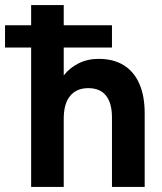

<svg xmlns="http://www.w3.org/2000/svg" viewBox="-65 -740 642 760"><path d="M58.3 0V-720H187.3V-441.5Q210.8 -471.5 246 -489.2Q281.3 -507 325.7 -507Q383.7 -507 424.2 -482.2Q464.7 -457.5 486.2 -409.2Q507.7 -361 507.7 -291V0H378.2V-275Q378.2 -331.8 354.7 -361.4Q331.3 -391.1 284.5 -391.1Q238.1 -391.1 212.7 -360.4Q187.3 -329.8 187.3 -270.5V0ZM-45.1 -551.9V-640.1H378.2V-551.9Z"/></svg>

Font: Envelope Sans Variable
Style: Regular
Weight: 500
Designer: Andreas Rasmussen / Norman Anderson
Foundry: mail.de GmbH
Version: Version 1.150